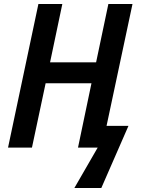

<svg xmlns="http://www.w3.org/2000/svg" viewBox="-20 -734 705 955"><path d="M350 201H484L619 -108H510L639 -714H519L458 -424H229L290 -714H171L20 0H139L207 -320H435L368 0H466Z"/></svg>

Font: Noto Sans SemiCondensed SemiBold
Style: Italic
Weight: 600
Width: 4
Italic angle: -12°
Designer: Monotype Design Team
Foundry: Monotype Imaging Inc.
Version: Version 2.013